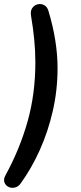

<svg xmlns="http://www.w3.org/2000/svg" viewBox="-36 -730 392 934"><path d="M64 163Q52 179 35.5 182.5Q19 186 5 179Q-9 172 -14.5 157Q-20 142 -9 122Q60 -4 98 -138.5Q136 -273 136 -427Q136 -482 130.5 -538Q125 -594 115 -653Q111 -677 121 -691Q131 -705 147 -709Q163 -713 178 -705.5Q193 -698 199 -679Q244 -531 244 -398Q244 -292 221 -191Q198 -90 157.5 0Q117 90 64 163Z"/></svg>

Font: Nunito SemiBold
Style: Italic
Weight: 600
Italic angle: -9°
Designer: Vernon Adams
Foundry: Vernon Adams
Version: Version 3.601; ttfautohint (v1.8.2.53-6de2)